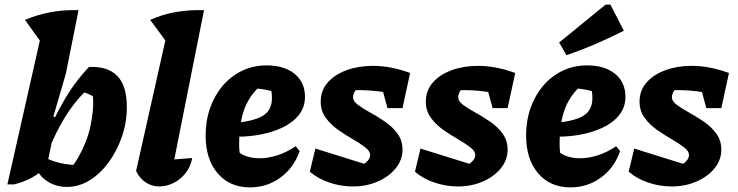

<svg xmlns="http://www.w3.org/2000/svg" viewBox="-20 -798 3192 831"><path d="M270 11Q221 11 183 -14.5Q145 -40 131 -84L158 -125Q196 -103 238 -93Q280 -83 332 -83L282 -64Q302 -88 319 -117.5Q336 -147 349.5 -180.5Q363 -214 371 -250Q379 -286 382 -322Q385 -358 381 -393L393 -374Q377 -385 361 -392Q345 -399 328 -402L351 -404Q302 -357 261 -290.5Q220 -224 187 -139L162 -164Q203 -267 251 -352.5Q299 -438 365 -508Q446 -512 487.5 -469.5Q529 -427 529 -335Q529 -269 508 -207.5Q487 -146 451 -96.5Q415 -47 368.5 -18Q322 11 270 11ZM12 0 172 -709 320 -754 265 -479 211 -294 226 -287 183 -81Q154 -49 118.5 -29.5Q83 -10 41 0ZM162 -609 88 -712Q143 -735 200.5 -745.5Q258 -756 320 -754Z M706 -609 630 -712Q683 -736 742 -746Q801 -756 863 -754ZM720 -36 688 -104Q723 -107 753 -109.5Q783 -112 812 -114Q805 -76 783 -48.5Q761 -21 731 -6Q701 9 669 9Q638 9 611.5 -8Q585 -25 569 -58L715 -709L863 -754Z M1062 13Q974 13 922 -48Q870 -109 870 -211Q870 -276 889.5 -331Q909 -386 944.5 -427.5Q980 -469 1028.5 -492Q1077 -515 1134 -515Q1210 -515 1255 -478.5Q1300 -442 1300 -379Q1300 -334 1273.5 -300.5Q1247 -267 1201.5 -245.5Q1156 -224 1098 -214Q1040 -204 978 -207V-264Q1076 -272 1116.5 -296Q1157 -320 1157 -374Q1157 -406 1146 -433L1189 -392Q1159 -404 1127.5 -410Q1096 -416 1063 -415L1106 -426Q1076 -399 1055.5 -364Q1035 -329 1025 -282Q1015 -235 1015 -174Q1015 -155 1017.5 -134.5Q1020 -114 1026 -94L1002 -151Q1018 -132 1044.5 -122.5Q1071 -113 1104 -113Q1141 -113 1181 -126Q1221 -139 1260 -165L1277 -144Q1252 -72 1194 -29.5Q1136 13 1062 13Z M1321 -55 1345 -155 1579 -82H1539Q1551 -85 1560.5 -92Q1570 -99 1576 -108Q1582 -117 1582 -127Q1582 -144 1560.5 -160.5Q1539 -177 1507 -195.5Q1475 -214 1443.5 -236Q1412 -258 1390 -288Q1368 -318 1368 -358Q1368 -406 1398 -440.5Q1428 -475 1479.5 -494Q1531 -513 1594 -513Q1633 -513 1674 -505Q1715 -497 1755 -482L1704 -387Q1664 -397 1620 -402.5Q1576 -408 1530 -408Q1512 -408 1493.5 -407.5Q1475 -407 1457 -405L1528 -415Q1518 -408 1513 -397.5Q1508 -387 1508 -377Q1508 -360 1529.5 -344Q1551 -328 1583 -310.5Q1615 -293 1647 -271Q1679 -249 1700.5 -219.5Q1722 -190 1722 -150Q1722 -106 1693 -70Q1664 -34 1615 -12.5Q1566 9 1507 9Q1455 9 1405 -8Q1355 -25 1321 -55ZM1657 -330 1616 -482H1755L1722 -330Z M1776 -55 1800 -155 2034 -82H1994Q2006 -85 2015.5 -92Q2025 -99 2031 -108Q2037 -117 2037 -127Q2037 -144 2015.5 -160.5Q1994 -177 1962 -195.5Q1930 -214 1898.5 -236Q1867 -258 1845 -288Q1823 -318 1823 -358Q1823 -406 1853 -440.5Q1883 -475 1934.5 -494Q1986 -513 2049 -513Q2088 -513 2129 -505Q2170 -497 2210 -482L2159 -387Q2119 -397 2075 -402.5Q2031 -408 1985 -408Q1967 -408 1948.5 -407.5Q1930 -407 1912 -405L1983 -415Q1973 -408 1968 -397.5Q1963 -387 1963 -377Q1963 -360 1984.5 -344Q2006 -328 2038 -310.5Q2070 -293 2102 -271Q2134 -249 2155.5 -219.5Q2177 -190 2177 -150Q2177 -106 2148 -70Q2119 -34 2070 -12.5Q2021 9 1962 9Q1910 9 1860 -8Q1810 -25 1776 -55ZM2112 -330 2071 -482H2210L2177 -330Z M2449 13Q2361 13 2309 -48Q2257 -109 2257 -211Q2257 -276 2276.5 -331Q2296 -386 2331.5 -427.5Q2367 -469 2415.5 -492Q2464 -515 2521 -515Q2597 -515 2642 -478.5Q2687 -442 2687 -379Q2687 -334 2660.5 -300.5Q2634 -267 2588.5 -245.5Q2543 -224 2485 -214Q2427 -204 2365 -207V-264Q2463 -272 2503.5 -296Q2544 -320 2544 -374Q2544 -406 2533 -433L2576 -392Q2546 -404 2514.5 -410Q2483 -416 2450 -415L2493 -426Q2463 -399 2442.5 -364Q2422 -329 2412 -282Q2402 -235 2402 -174Q2402 -155 2404.5 -134.5Q2407 -114 2413 -94L2389 -151Q2405 -132 2431.5 -122.5Q2458 -113 2491 -113Q2528 -113 2568 -126Q2608 -139 2647 -165L2664 -144Q2639 -72 2581 -29.5Q2523 13 2449 13ZM2432 -559 2400 -614 2601 -778H2622L2680 -665Q2619 -634 2557.5 -607.5Q2496 -581 2432 -559Z M2701 -55 2725 -155 2959 -82H2919Q2931 -85 2940.5 -92Q2950 -99 2956 -108Q2962 -117 2962 -127Q2962 -144 2940.5 -160.5Q2919 -177 2887 -195.5Q2855 -214 2823.5 -236Q2792 -258 2770 -288Q2748 -318 2748 -358Q2748 -406 2778 -440.5Q2808 -475 2859.5 -494Q2911 -513 2974 -513Q3013 -513 3054 -505Q3095 -497 3135 -482L3084 -387Q3044 -397 3000 -402.5Q2956 -408 2910 -408Q2892 -408 2873.5 -407.5Q2855 -407 2837 -405L2908 -415Q2898 -408 2893 -397.5Q2888 -387 2888 -377Q2888 -360 2909.5 -344Q2931 -328 2963 -310.5Q2995 -293 3027 -271Q3059 -249 3080.5 -219.5Q3102 -190 3102 -150Q3102 -106 3073 -70Q3044 -34 2995 -12.5Q2946 9 2887 9Q2835 9 2785 -8Q2735 -25 2701 -55ZM3037 -330 2996 -482H3135L3102 -330Z"/></svg>

Font: Piazzolla Thin Black
Style: Italic
Weight: 900
Italic angle: -11.3°
Version: Version 2.005